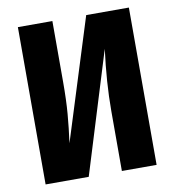

<svg xmlns="http://www.w3.org/2000/svg" viewBox="-79 -763 757 833"><g transform="rotate(-10 299.5 -346.5)"><path d="M544 0H391V-264Q391 -391 410 -535L245 0H55V-693H207V-425Q207 -344 202 -284Q197 -224 188 -158L356 -693H544Z"/></g></svg>

Font: Fira Sans Condensed
Style: Bold
Weight: 700
Width: 3
Designer: bBox Type GmbH & Carrois Corporate GbR & Edenspiekermann AG
Foundry: bBox Type GmbH & Carrois Corporate GbR & Edenspiekermann AG
Version: Version 4.301